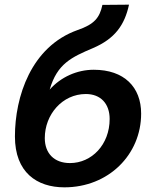

<svg xmlns="http://www.w3.org/2000/svg" viewBox="-20 -787 668 823"><path d="M256 16C445 16 585 -124 585 -300C585 -414 512 -488 382 -488C310 -488 241 -457 193 -403C225 -514 287 -542 379 -581C472 -621 514 -679 533 -767L419 -766C407 -711 385 -683 312 -658C113 -587 44 -372 44 -202C44 -48 138 16 256 16ZM280 -88C212 -88 172 -130 172 -195C172 -296 247 -384 348 -384C412 -384 450 -342 450 -277C450 -167 373 -88 280 -88Z"/></svg>

Font: Geist SemiBold
Style: Italic
Weight: 600
Italic angle: -12°
Designer: Basement.studio, Andrés Briganti, Mateo Zaragoza
Foundry: Basement.studio, Vercel, Andrés Briganti, Guido Ferreyra, Mateo Zaragoza
Version: Version 1.500